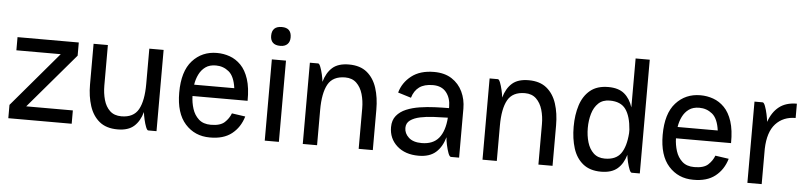

<svg xmlns="http://www.w3.org/2000/svg" viewBox="-44 -935 4941 1177"><g transform="rotate(5 2427.0 -346.5)"><path d="M131 -82H418V0H28V-82L314 -419H41V-500H418V-419Z M597 -251Q597 -204 608.5 -163Q620 -122 646.5 -97Q673 -72 717 -72Q792 -72 822 -125.5Q852 -179 852 -283V-500H940V0H889Q882 0 874.5 -19Q867 -38 861 -64Q855 -90 853 -110Q837 -53 801.5 -21.5Q766 10 701 10Q631 10 589 -24.5Q547 -59 528 -118Q509 -177 509 -249V-500H597Z M1391 -149 1474 -137Q1454 -69 1403 -29Q1352 11 1268 10Q1176 10 1117 -55.5Q1058 -121 1058 -248Q1058 -379 1117 -444.5Q1176 -510 1268 -510Q1309 -510 1347 -496.5Q1385 -483 1415.5 -452Q1446 -421 1463.5 -367.5Q1481 -314 1480 -234H1141Q1142 -194 1154 -156Q1166 -118 1193.5 -93Q1221 -68 1268 -68Q1326 -68 1352.5 -92.5Q1379 -117 1391 -149ZM1268 -433Q1229 -433 1204 -415Q1179 -397 1164.5 -367.5Q1150 -338 1145 -304H1392Q1382 -377 1347.5 -405Q1313 -433 1268 -433Z M1589 -644Q1589 -703 1650 -703Q1709 -703 1709 -644Q1709 -617 1693.5 -602Q1678 -587 1650 -587Q1619 -587 1604 -602Q1589 -617 1589 -644ZM1606 -500H1693V0H1606Z M1840 0V-500H1891Q1898 -500 1905.5 -481Q1913 -462 1919 -436Q1925 -410 1927 -390Q1943 -447 1978.5 -478.5Q2014 -510 2080 -510Q2149 -510 2191 -475.5Q2233 -441 2252 -382Q2271 -323 2271 -249V0H2184V-249Q2184 -296 2172 -337Q2160 -378 2133.5 -403.5Q2107 -429 2064 -429Q1988 -429 1958 -375Q1928 -321 1928 -217V0Z M2476 -340 2395 -365Q2412 -427 2465 -468.5Q2518 -510 2604 -510Q2669 -510 2713 -481.5Q2757 -453 2779.5 -405.5Q2802 -358 2802 -302V0H2752Q2743 0 2735 -21.5Q2727 -43 2721 -71Q2715 -99 2714 -118Q2697 -57 2658.5 -23.5Q2620 10 2553 10Q2470 10 2420 -35Q2370 -80 2370 -150Q2370 -193 2392.5 -220.5Q2415 -248 2452 -263.5Q2489 -279 2534.5 -286Q2580 -293 2626.5 -295Q2673 -297 2714 -297V-305Q2714 -359 2686 -394Q2658 -429 2604 -429Q2551 -429 2520 -406.5Q2489 -384 2476 -340ZM2458 -153Q2458 -119 2485.5 -94Q2513 -69 2565 -69Q2635 -69 2670.5 -112Q2706 -155 2712 -238Q2670 -237 2625.5 -235Q2581 -233 2543 -225Q2505 -217 2481.5 -200Q2458 -183 2458 -153Z M2946 0V-500H2997Q3004 -500 3011.5 -481Q3019 -462 3025 -436Q3031 -410 3033 -390Q3049 -447 3084.5 -478.5Q3120 -510 3186 -510Q3255 -510 3297 -475.5Q3339 -441 3358 -382Q3377 -323 3377 -249V0H3290V-249Q3290 -296 3278 -337Q3266 -378 3239.5 -403.5Q3213 -429 3170 -429Q3094 -429 3064 -375Q3034 -321 3034 -217V0Z M3676 -511Q3739 -511 3774.5 -481.5Q3810 -452 3827 -399V-700H3914V0H3864Q3857 0 3849.5 -18.5Q3842 -37 3836 -62Q3830 -87 3828 -107Q3812 -51 3776 -20.5Q3740 10 3676 10Q3607 10 3564.5 -24.5Q3522 -59 3503.5 -118Q3485 -177 3485 -250V-251Q3485 -324 3504 -383Q3523 -442 3565 -476.5Q3607 -511 3676 -511ZM3692 -429Q3649 -429 3622.5 -404Q3596 -379 3584 -338Q3572 -297 3572 -250Q3572 -203 3584 -162.5Q3596 -122 3622.5 -97Q3649 -72 3692 -72Q3760 -72 3790.5 -114.5Q3821 -157 3827 -240V-261Q3821 -344 3790.5 -386.5Q3760 -429 3692 -429Z M4366 -149 4449 -137Q4429 -69 4378 -29Q4327 11 4243 10Q4151 10 4092 -55.5Q4033 -121 4033 -248Q4033 -379 4092 -444.5Q4151 -510 4243 -510Q4284 -510 4322 -496.5Q4360 -483 4390.5 -452Q4421 -421 4438.5 -367.5Q4456 -314 4455 -234H4116Q4117 -194 4129 -156Q4141 -118 4168.5 -93Q4196 -68 4243 -68Q4301 -68 4327.5 -92.5Q4354 -117 4366 -149ZM4243 -433Q4204 -433 4179 -415Q4154 -397 4139.5 -367.5Q4125 -338 4120 -304H4367Q4357 -377 4322.5 -405Q4288 -433 4243 -433Z M4576 0V-500H4626Q4634 -500 4642 -479Q4650 -458 4656 -430Q4662 -402 4664 -383Q4685 -444 4727 -477Q4769 -510 4836 -510V-422Q4760 -422 4713.5 -371.5Q4667 -321 4664 -217V0Z"/></g></svg>

Font: Haskoy Medium
Style: Regular
Weight: 500
Designer: Ertekin Erdin
Foundry: Ertekin Erdin
Version: Version 1.500; ttfautohint (v1.8.3)